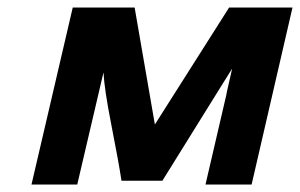

<svg xmlns="http://www.w3.org/2000/svg" viewBox="-20 -492 800 512"><path d="M64 0 174 -472H339L393 -160L591 -472H760L651 0H528L584 -241Q584 -244 585 -247L599 -309Q594 -301 585 -286.5Q576 -272 574 -269L413 -10H304Q296 -62 277 -158.5Q258 -255 256 -299L186 0Z"/></svg>

Font: Coval
Style: ExtraBold Italic
Weight: 800
Foundry: Context Ltd
Version: Version 001.000